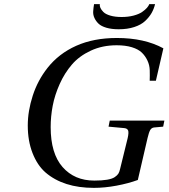

<svg xmlns="http://www.w3.org/2000/svg" viewBox="-20 -890 812 925"><path d="M433.1 -870.1H460.9Q459.5 -861.8 463.6 -852.3Q467.8 -842.8 478 -832.3Q488.3 -821.8 511.2 -814.9Q534.2 -808.1 565.9 -808.1Q597.7 -808.1 623.5 -814.9Q649.4 -821.8 664.6 -832.3Q679.7 -842.8 688 -852.3Q696.3 -861.8 699.2 -870.1H727.1Q721.7 -847.2 710.2 -827.1Q698.7 -807.1 679.2 -788.8Q659.7 -770.5 627 -759.8Q594.2 -749 551.8 -749Q517.6 -749 492.7 -756.3Q467.8 -763.7 455.1 -775.6Q442.4 -787.6 435.1 -803.2Q427.7 -818.8 429 -835.9Q430.2 -853 433.1 -870.1ZM113.8 -285.2Q113.8 -355 137.7 -429Q161.6 -502.9 209 -563Q263.2 -631.8 347.2 -669.4Q431.2 -707 543 -707Q675.8 -707 767.1 -657.2L731 -501H701.2Q702.1 -526.9 701.4 -551.5Q700.7 -576.2 690.4 -598.1Q680.2 -620.1 663.3 -636.5Q646.5 -652.8 615.5 -662.4Q584.5 -671.9 542 -671.9Q473.1 -671.9 417.5 -646Q361.8 -620.1 326.7 -579.3Q291.5 -538.6 267.6 -485.4Q243.7 -432.1 233.9 -380.4Q224.1 -328.6 224.1 -277.8Q224.1 -150.4 281.5 -85.2Q338.9 -20 434.1 -20Q471.7 -20 496.1 -24.2Q520.5 -28.3 533 -36.9Q545.4 -45.4 550.3 -53.5Q555.2 -61.5 558.1 -74.2L595.2 -225.1Q601.1 -251.5 597.2 -261.5Q593.3 -271.5 578.1 -272.9L502.9 -279.8L508.8 -309.1H772L766.1 -279.8L722.2 -275.9Q710 -274.4 703.6 -263.4Q697.3 -252.4 690.9 -225.1L644 -22.9Q598.6 -6.3 541.7 4.4Q484.9 15.1 432.1 15.1Q285.6 15.1 199.2 -59.1Q159.7 -93.8 136.7 -152.6Q113.8 -211.4 113.8 -285.2Z"/></svg>

Font: Linguistics Pro
Style: Italic
Weight: 400
Italic angle: -12°
Designer: Stefan Peev, Context Ltd
Foundry: Stefan Peev, Context Ltd
Version: Version 001.000